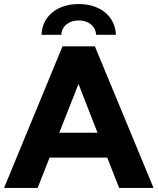

<svg xmlns="http://www.w3.org/2000/svg" viewBox="-29 -929 779 949"><path d="M360 -828C407 -828 444 -801 446 -757H544C540 -851 464 -909 360 -909C256 -909 180 -851 176 -757H274C276 -801 313 -828 360 -828ZM560 0H730L440 -700H280L-9 0H157L216 -150H501ZM264 -273 359 -514 453 -273Z"/></svg>

Font: AWKNG-Font
Style: Bold
Weight: 700
Designer: Awakening Church
Foundry: Awakening Church
Version: Version 1.700;PS 001.700;hotconv 1.0.88;makeotf.lib2.5.64775